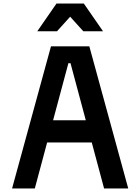

<svg xmlns="http://www.w3.org/2000/svg" viewBox="-20 -1061 790 1081"><path d="M48 0 267 -800H483L702 0H566L377 -705H365L176 0ZM183 -259V-384H567V-259ZM190 -885 298 -1041H452L560 -885H449L337 -1009H413L301 -885Z"/></svg>

Font: Martian Mono SemiExpanded Medium
Style: Regular
Weight: 500
Width: 6
Designer: Roman Shamin
Foundry: Evil Martians
Version: Version 1.000